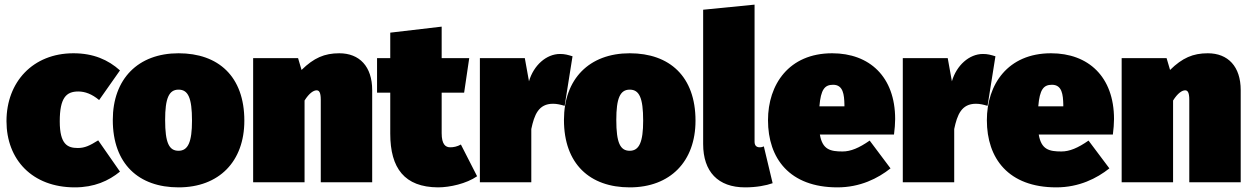

<svg xmlns="http://www.w3.org/2000/svg" viewBox="-20 -787 5402 829"><path d="M297 -557C122 -557 8 -433 8 -264C8 -98 119 22 303 22C387 22 449 -6 498 -46L404 -181C367 -158 346 -148 316 -148C272 -148 238 -163 238 -263C238 -365 266 -392 318 -392C347 -392 377 -381 408 -355L498 -483C447 -529 383 -557 297 -557Z M751 -557C576 -557 467 -446 467 -269C467 -79 579 22 751 22C926 22 1035 -90 1035 -266C1035 -457 923 -557 751 -557ZM751 -400C792 -400 809 -365 809 -266C809 -174 792 -136 751 -136C710 -136 693 -170 693 -269C693 -362 709 -400 751 -400Z M1445 -557C1381 -557 1335 -537 1282 -485L1267 -536H1073V0H1295V-353C1315 -385 1334 -397 1347 -397C1357 -397 1365 -390 1365 -356V0H1587V-398C1587 -500 1532 -557 1445 -557Z M1970 -163C1954 -154 1938 -151 1924 -151C1904 -151 1887 -163 1887 -212V-387H1984L2006 -536H1887V-672L1665 -646V-536H1608V-387H1665V-210C1665 -60 1727 21 1871 22C1922 22 1994 6 2040 -26Z M2398 -554C2339 -554 2284 -505 2264 -436L2246 -536H2052V0H2274V-230C2287 -291 2305 -339 2368 -339C2385 -339 2401 -335 2418 -330L2452 -544C2432 -550 2419 -554 2398 -554Z M2699 -557C2524 -557 2415 -446 2415 -269C2415 -79 2527 22 2699 22C2874 22 2983 -90 2983 -266C2983 -457 2871 -557 2699 -557ZM2699 -400C2740 -400 2757 -365 2757 -266C2757 -174 2740 -136 2699 -136C2658 -136 2641 -170 2641 -269C2641 -362 2657 -400 2699 -400Z M3197 22C3246 22 3288 14 3316 4L3278 -155C3274 -153 3268 -151 3260 -151C3246 -151 3238 -159 3238 -175V-767L3016 -745V-165C3016 -46 3080 22 3197 22Z M3845 -273C3845 -456 3734 -557 3573 -557C3386 -557 3296 -422 3296 -268C3296 -103 3389 22 3596 22C3694 22 3771 -17 3825 -60L3735 -180C3689 -148 3653 -133 3618 -133C3565 -133 3531 -141 3520 -206H3840C3843 -227 3845 -256 3845 -273ZM3626 -328H3518C3524 -401 3541 -421 3577 -421C3621 -421 3625 -378 3626 -335Z M4224 -554C4165 -554 4110 -505 4090 -436L4072 -536H3878V0H4100V-230C4113 -291 4131 -339 4194 -339C4211 -339 4227 -335 4244 -330L4278 -544C4258 -550 4245 -554 4224 -554Z M4790 -273C4790 -456 4679 -557 4518 -557C4331 -557 4241 -422 4241 -268C4241 -103 4334 22 4541 22C4639 22 4716 -17 4770 -60L4680 -180C4634 -148 4598 -133 4563 -133C4510 -133 4476 -141 4465 -206H4785C4788 -227 4790 -256 4790 -273ZM4571 -328H4463C4469 -401 4486 -421 4522 -421C4566 -421 4570 -378 4571 -335Z M5195 -557C5131 -557 5085 -537 5032 -485L5017 -536H4823V0H5045V-353C5065 -385 5084 -397 5097 -397C5107 -397 5115 -390 5115 -356V0H5337V-398C5337 -500 5282 -557 5195 -557Z"/></svg>

Font: Fira Sans Ultra
Style: Regular
Weight: 950
Designer: Carrois Corporate & Edenspiekermann AG
Foundry: Carrois Corporate GbR & Edenspiekermann AG
Version: Version 4.203;PS 004.203;hotconv 1.0.88;makeotf.lib2.5.64775